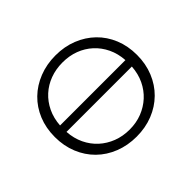

<svg xmlns="http://www.w3.org/2000/svg" viewBox="-122 -705 887 887"><g transform="rotate(-45 322.0 -261.5)"><path d="M322 -42Q366 -42 403 -56.5Q440 -71 468.5 -97Q497 -123 514.5 -159.5Q532 -196 535 -241H108Q111 -196 128.5 -159.5Q146 -123 174.5 -97Q203 -71 240.5 -56.5Q278 -42 322 -42ZM322 -481Q278 -481 240.5 -467Q203 -453 174.5 -427Q146 -401 128.5 -364.5Q111 -328 108 -283H535Q532 -328 514.5 -364.5Q497 -401 468.5 -427Q440 -453 403 -467Q366 -481 322 -481ZM322 -527Q380 -527 429 -507.5Q478 -488 514 -453Q550 -418 570 -369.5Q590 -321 590 -262Q590 -204 570 -155Q550 -106 514 -70.5Q478 -35 429 -15.5Q380 4 322 4Q264 4 214.5 -15.5Q165 -35 129 -70.5Q93 -106 73 -155Q53 -204 53 -262Q53 -321 73 -369.5Q93 -418 129 -453Q165 -488 214.5 -507.5Q264 -527 322 -527Z"/></g></svg>

Font: Montserrat-Alt1 Light
Style: Regular
Weight: 300
Designer: Differentunic
Foundry: Differentunic
Version: Version 7.222